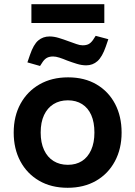

<svg xmlns="http://www.w3.org/2000/svg" viewBox="-20 -883 642 911"><path d="M301 8Q223 8 165.5 -25.5Q108 -59 76.5 -118Q45 -177 45 -254Q45 -332 77.5 -391Q110 -450 168 -483Q226 -516 303 -516Q381 -516 438 -482.5Q495 -449 526 -390Q557 -331 557 -254Q557 -177 525 -117.5Q493 -58 435.5 -25Q378 8 301 8ZM302 -101Q341 -101 369 -119Q397 -137 412.5 -171.5Q428 -206 428 -254Q428 -303 413 -337Q398 -371 369.5 -389Q341 -407 302 -407Q263 -407 234 -389Q205 -371 189 -337Q173 -303 173 -254Q173 -206 189 -171.5Q205 -137 234 -119Q263 -101 302 -101ZM129 -774V-863H475V-774ZM170 -570 110 -587 122 -622Q139 -672 161.5 -691Q184 -710 215 -710Q236 -710 259 -703Q282 -696 306 -687Q326 -680 342.5 -674Q359 -668 372 -668Q389 -668 400 -673.5Q411 -679 421 -693L434 -713L494 -697L482 -662Q465 -613 442.5 -593Q420 -573 389 -573Q368 -573 345 -580Q322 -587 298 -596Q279 -604 262 -609.5Q245 -615 232 -615Q216 -615 204.5 -609.5Q193 -604 183 -590Z"/></svg>

Font: REM Medium
Style: Regular
Weight: 500
Designer: Octavio Pardo
Foundry: Ashler Design
Version: Version 1.005;gftools[0.9.28]